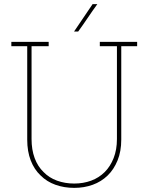

<svg xmlns="http://www.w3.org/2000/svg" viewBox="-20 -903 720 931"><path d="M502 -52Q532 -81 550 -125Q568 -169 568 -226V-679H645V-700H464V-679H547V-229Q547 -177 531 -136.5Q515 -96 488 -69Q460 -41 422 -27Q384 -13 340 -13Q295 -13 256.5 -27Q218 -41 191 -69Q163 -96 148 -136.5Q133 -177 133 -229V-679H216V-700H35V-679H112V-226Q112 -169 129 -125Q146 -81 177 -52Q207 -22 249 -7Q291 8 340 8Q388 8 429.5 -7Q471 -22 502 -52ZM359 -750Q383 -783 405.5 -816.5Q428 -850 452 -883H429Q406 -850 384 -816.5Q362 -783 339 -750Z"/></svg>

Font: Josefin Slab Thin ExtraLight
Style: Regular
Weight: 250
Version: Version 2.000